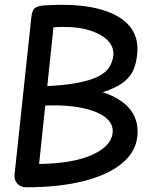

<svg xmlns="http://www.w3.org/2000/svg" viewBox="-20 -795 676 815"><path d="M91 0Q67 0 53 -16Q39 -32 42 -56L113 -722Q116 -753 130 -762Q144 -771 169 -772Q304 -781 394.5 -758.5Q485 -736 528 -686.5Q571 -637 562 -562Q559 -532 549 -504.5Q539 -477 514 -454Q489 -431 443 -413Q397 -395 322 -383Q247 -371 136 -366L143 -428Q243 -431 304.5 -442.5Q366 -454 399 -471.5Q432 -489 445 -511.5Q458 -534 461 -559Q465 -595 436.5 -624Q408 -653 350.5 -669Q293 -685 207 -679L146 -99Q288 -101 369.5 -137Q451 -173 458 -230Q463 -270 425 -298.5Q387 -327 311 -340Q235 -353 127 -344L135 -427Q278 -437 376.5 -414.5Q475 -392 523 -341.5Q571 -291 563 -216Q556 -149 496.5 -100.5Q437 -52 333.5 -26Q230 0 91 0Z"/></svg>

Font: Edu SA Beginner SemiBold
Style: Regular
Weight: 600
Version: Version 1.003